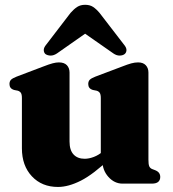

<svg xmlns="http://www.w3.org/2000/svg" viewBox="-20 -746 701 780"><path d="M396 -93V-105.5L389.5 -106V-347.5Q389.5 -362.5 385.2 -368.8Q381 -375 372.5 -377.5L357.5 -380.5Q347.5 -383.5 343 -389.5Q338.5 -395.5 338.5 -404.5Q338.5 -415.5 344.5 -421.8Q350.5 -428 367 -434.5L475.5 -475.5Q498.5 -484.5 513 -488.5Q527.5 -492.5 541 -492.5Q561.5 -492.5 572.2 -481Q583 -469.5 583 -451.5V-97.5Q583 -78.5 586.2 -70.8Q589.5 -63 597.5 -59.5L610.5 -54.5Q621.5 -50 626.2 -43.2Q631 -36.5 631 -27Q631 -14.5 622.8 -7.2Q614.5 0 596.5 0H478Q445 0 420.5 -27.2Q396 -54.5 396 -93ZM69 -143.5V-347.5Q69 -362.5 64.8 -368.8Q60.5 -375 52.5 -377.5L37.5 -380.5Q27.5 -383.5 23 -389.5Q18.5 -395.5 18.5 -404.5Q18.5 -415.5 24.5 -421.8Q30.5 -428 47 -434.5L155 -475.5Q179.5 -485 193.8 -488.8Q208 -492.5 219 -492.5Q241 -492.5 251.8 -481Q262.5 -469.5 262.5 -451.5V-171Q262.5 -136 278.8 -118.5Q295 -101 324 -101Q341.5 -101 361.2 -108.5Q381 -116 398 -131L416.5 -147L444 -118L428 -103Q359.5 -38 308.8 -12.2Q258 13.5 215.5 13.5Q150 13.5 109.5 -29.8Q69 -73 69 -143.5ZM370 -640H281.5L440.5 -529Q453.5 -520 466.2 -520.2Q479 -520.5 486.5 -526.5Q493.5 -532.5 493.8 -542.5Q494 -552.5 483.5 -565L384.5 -693.5Q371 -709.5 358 -718Q345 -726.5 326 -726.5Q307 -726.5 293.8 -718Q280.5 -709.5 266.5 -693.5L168 -565Q157.5 -552.5 157.8 -542.5Q158 -532.5 164.5 -526.5Q173 -520.5 185.5 -520.2Q198 -520 211.5 -529Z"/></svg>

Font: Fraunces ExtraBold
Style: Regular
Weight: 800
Version: Version 1.000;[b76b70a41]